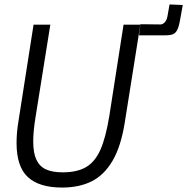

<svg xmlns="http://www.w3.org/2000/svg" viewBox="-20 -836 842 864"><path d="M54.5 -192.5Q54.5 -239 63 -290L131 -725H206.5L140 -309.5Q129.5 -245 129.5 -200Q129.5 -147.5 143.8 -117.2Q158 -87 186.8 -73.8Q215.5 -60.5 262 -60.5Q327 -60.5 367.2 -84Q407.5 -107.5 431.8 -162Q456 -216.5 472 -314.5L536 -725H611.5L541.5 -285Q524.5 -177.5 486.8 -113Q449 -48.5 392.8 -20.2Q336.5 8 259 8Q156.5 8 105.5 -39Q54.5 -86 54.5 -192.5ZM605.5 -677 612 -727 702 -726Q711.5 -726 720.8 -735Q730 -744 733.5 -762.5L743 -816L802.5 -813.5L791 -750Q785.5 -717.5 778 -702.2Q770.5 -687 758.2 -682Q746 -677 722.5 -677H690.5Z"/></svg>

Font: JuliaMono Light
Style: Italic
Weight: 300
Italic angle: -9°
Monospace: yes
Designer: cormullion
Foundry: corm
Version: Version 0.054; ttfautohint (v1.8.4)